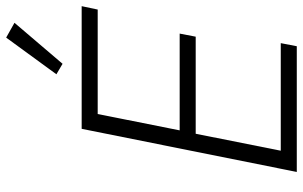

<svg xmlns="http://www.w3.org/2000/svg" viewBox="-200 -783 983 623"><g transform="rotate(-90 291.5 -471.5)"><path d="M453 0H45L185 -698H583L572 -646H233L180 -380H494L484 -328H169L114 -52H463ZM529 -916 396 -760 362 -780 481 -943Z"/></g></svg>

Font: IBM Plex Sans Light
Style: Italic
Weight: 300
Italic angle: -11.31°
Designer: Mike Abbink, Paul van der Laan, Pieter van Rosmalen
Foundry: Bold Monday
Version: Version 3.201